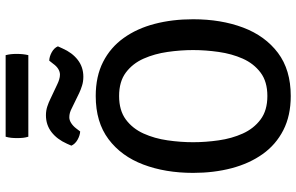

<svg xmlns="http://www.w3.org/2000/svg" viewBox="-209 -855 1076 698"><g transform="rotate(-90 329.0 -506.0)"><path d="M161 -342Q161 -296.5 167.8 -249Q174.5 -201.5 192.5 -161.5Q210.5 -121.5 243.5 -96.8Q276.5 -72 329 -72Q381.5 -72 414.2 -96.8Q447 -121.5 464.8 -161.5Q482.5 -201.5 489.2 -249Q496 -296.5 496 -342Q496 -387.5 489.2 -434.8Q482.5 -482 464.8 -522Q447 -562 414.2 -586.5Q381.5 -611 329 -611Q276.5 -611 243.5 -586.5Q210.5 -562 192.5 -522Q174.5 -482 167.8 -434.8Q161 -387.5 161 -342ZM49.5 -342Q49.5 -443 79.8 -523Q110 -603 172 -649.5Q234 -696 329 -696Q400.5 -696 453 -669.2Q505.5 -642.5 540 -594.2Q574.5 -546 591.2 -481.8Q608 -417.5 608 -342Q608 -240.5 577.8 -160.2Q547.5 -80 485.8 -33.5Q424 13 329 13Q257.5 13 204.8 -14Q152 -41 117.8 -89.2Q83.5 -137.5 66.5 -202Q49.5 -266.5 49.5 -342ZM284.5 -783Q276 -787.5 268 -789.8Q260 -792 251.5 -792Q241 -792 230.5 -785.2Q220 -778.5 211.5 -767.5L200 -752.5Q185 -753.5 169.8 -762.2Q154.5 -771 148.5 -784.5L155.5 -800.5Q171.5 -836.5 197.8 -856.8Q224 -877 259 -877Q276 -877 291 -872Q306 -867 318 -861L371 -836Q380 -831.5 389.2 -828.8Q398.5 -826 406.5 -826Q417 -826 427.2 -832.2Q437.5 -838.5 446 -850.5L457.5 -865Q472.5 -864.5 488.2 -855.8Q504 -847 509.5 -833.5L502 -817Q486.5 -781.5 460.2 -761.2Q434 -741 399 -741Q381.5 -741 366.5 -745.8Q351.5 -750.5 340 -756ZM181 -941Q178 -951 177 -960.2Q176 -969.5 176 -982Q176 -993.5 177 -1003.2Q178 -1013 181 -1023.5H477.5Q480 -1013 481 -1004.2Q482 -995.5 482 -982.5Q482 -959.5 477.5 -941Z"/></g></svg>

Font: Signika Light
Style: Regular
Weight: 400
Version: Version 2.003;gftools[0.9.32]